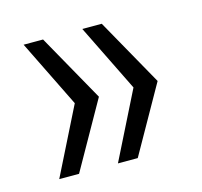

<svg xmlns="http://www.w3.org/2000/svg" viewBox="-66 -522 541 515"><g transform="rotate(-15 204.5 -264.5)"><path d="M40 -451H94L199 -264L94 -78H39L132 -264ZM203 -451H257L362 -264L257 -78H202L295 -264Z"/></g></svg>

Font: Genos Medium
Style: Regular
Weight: 500
Designer: Robert E. Leuschke
Foundry: Robert E. Leuschke
Version: Version 1.010; ttfautohint (v1.8.3)